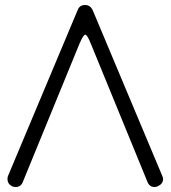

<svg xmlns="http://www.w3.org/2000/svg" viewBox="-20 -750 685 770"><path d="M600 0Q580 0 572 -19L345 -573Q330 -611 322 -611Q314 -611 298 -573L71 -19Q63 0 43 0Q36 0 28 -3Q10 -13 10 -32Q10 -38 12 -44L292 -711Q300 -730 321 -730Q341 -730 351 -711L631 -44Q634 -38 634 -32Q634 -13 613 -3Q606 0 600 0Z"/></svg>

Font: Gardens CM
Style: Regular
Weight: 400
Designer: Created by: Aleksander Shevchuk, 2010. Modifed by: Daren Olsen, 2020.
Foundry: High-Logic / FontCreator v.13.0.0 build 2663 (64-bit)
Version: Version 3.003 Ukrainian, initial release